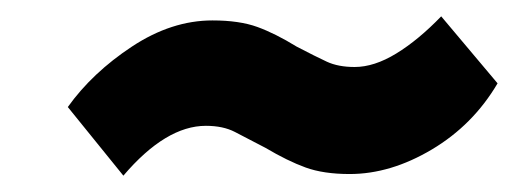

<svg xmlns="http://www.w3.org/2000/svg" viewBox="-20 -455 649 235"><path d="M131 -240 63 -324Q93 -366 141.5 -398Q190 -430 240 -430Q273 -430 295 -422Q317 -414 343 -398Q366 -386 380 -379.5Q394 -373 414 -373Q438 -373 465 -389.5Q492 -406 520 -435L589 -353Q559 -302 508.5 -272Q458 -242 408 -242Q376 -242 354 -250Q332 -258 305 -274Q282 -286 267.5 -293.5Q253 -301 232 -301Q183 -301 131 -240Z"/></svg>

Font: Haskoy Bold
Style: Italic
Weight: 700
Designer: Ertekin Erdin
Foundry: Ertekin Erdin
Version: Version 2.000; ttfautohint (v1.8.4.7-5d5b)